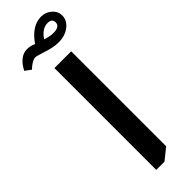

<svg xmlns="http://www.w3.org/2000/svg" viewBox="-375 -957 988 988"><g transform="rotate(-45 119.0 -463.5)"><path d="M86 -874Q140 -952 207 -952Q241 -952 265 -930.5Q289 -909 289 -879Q289 -843 257 -818.5Q225 -794 178 -794Q139 -794 84 -813Q48 -825 38 -825Q17 -825 -19 -792L-51 -816Q-16 -883 36 -885Q62 -885 86 -874ZM136 -858Q169 -847 193 -847Q240 -847 240 -878Q240 -905 208 -905Q167 -905 136 -858ZM191 -716V-25L129 25H69V-716Z"/></g></svg>

Font: Almarai Bold
Style: Regular
Weight: 700
Designer: Boutros International 2019
Foundry: Created by Boutros International 2019
Version: Version 1.10